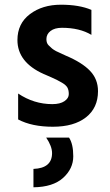

<svg xmlns="http://www.w3.org/2000/svg" viewBox="-20 -533 467 815"><path d="M273 51Q291 78 291 130.5Q291 183 248 222Q205 261 122 262V184Q201 181 201 117Q201 88 176 51ZM396 -146Q396 -75 345 -35Q294 5 204.5 5Q115 5 57 -26V-136Q124 -91 202 -91Q235 -91 253.5 -103.5Q272 -116 272 -133.5Q272 -151 266 -161.5Q260 -172 243 -182Q221 -195 198.5 -204.5Q176 -214 174.5 -215Q173 -216 170 -217Q167 -218 165 -219Q54 -269 54 -363Q54 -433 107 -473Q160 -513 238.5 -513Q317 -513 368 -491V-385Q318 -415 243 -415Q212 -415 194.5 -401.5Q177 -388 177 -367Q177 -350 186 -341Q195 -332 201 -327Q207 -322 218 -316Q245 -303 259 -297Q328 -268 362 -232.5Q396 -197 396 -146Z"/></svg>

Font: Hind Jalandhar SemiBold
Style: Regular
Weight: 600
Designer: Namrata Goyal
Foundry: Indian Type Foundry
Version: Version 0.702;PS 1.0;hotconv 1.0.81;makeotf.lib2.5.63406